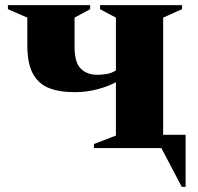

<svg xmlns="http://www.w3.org/2000/svg" viewBox="-20 -580 777 752"><path d="M87 -403V-511L11 -544V-560H333V-544L272 -511V-397Q272 -335 296.5 -311Q321 -287 362 -287Q377 -287 396.5 -290Q416 -293 434 -304V-511L372 -544V-560H693V-544L619 -511V-52H707V152H692L612 0H348V-16L434 -49V-258Q405 -242 362 -230.5Q319 -219 273 -219Q212 -219 171 -235.5Q130 -252 108.5 -292Q87 -332 87 -403Z"/></svg>

Font: Spectral SC ExtraBold
Style: Regular
Weight: 800
Designer: Jean-Baptiste Levee
Foundry: Production Type
Version: Version 2.001